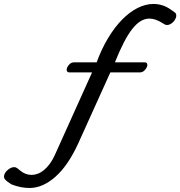

<svg xmlns="http://www.w3.org/2000/svg" viewBox="-176 -835 915 975"><path d="M407.7 -518.6H557.6Q568.4 -518.6 571 -511.5Q573.7 -504.4 570.3 -495.6Q566.4 -485.4 556.6 -476.3Q546.9 -467.3 534.2 -467.3H384.3L220.7 -105.5Q169.4 6.3 105 63Q40.5 119.6 -25.9 119.6Q-71.3 119.6 -118.2 101.1L-138.2 87.4L-146 80.6Q-160.6 67.9 -153.8 51.3Q-151.4 43.9 -146 37.4Q-140.6 30.8 -133.5 25.4Q-126.5 20 -118.9 16.8Q-111.3 13.7 -104 13.7Q-95.2 13.7 -87.9 19.5L-74.7 30.3Q-47.4 53.2 -15.6 53.2Q0 53.2 16.1 47.1Q32.2 41 47.6 28.3Q63 15.6 76.9 -3.2Q90.8 -22 102.5 -47.9L291.5 -467.3H177.7Q166.5 -467.3 163.8 -474.6Q161.1 -481.9 164.6 -491.2Q168.5 -501 178 -509.8Q187.5 -518.6 201.2 -518.6H314.9Q339.8 -586.9 373 -641.8Q406.2 -696.8 443.8 -735.1Q481.4 -773.4 522.2 -794.2Q563 -814.9 603 -814.9Q626.5 -814.9 648.9 -807.9Q671.4 -800.8 692.9 -785.2L712.9 -771Q718.3 -766.6 719 -759.3Q719.7 -752 717.3 -745.1Q714.8 -738.3 710.2 -731.7Q705.6 -725.1 699.5 -719.7Q693.4 -714.4 686.3 -711.2Q679.2 -708 671.9 -708Q665 -708 658.7 -711.9L650.9 -716.8Q613.3 -740.7 583 -740.7Q559.6 -740.7 537.6 -727.3Q515.6 -713.9 494.4 -686.3Q473.1 -658.7 451.7 -616.9Q430.2 -575.2 407.7 -518.6Z"/></svg>

Font: Damion
Style: Regular
Weight: 400
Foundry: vernon adams
Version: Version 1.000